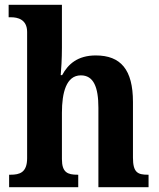

<svg xmlns="http://www.w3.org/2000/svg" viewBox="-20 -780 664 800"><path d="M18 0H306V-52H303C262 -52 238 -61 238 -117V-310C238 -394 256 -466 317 -466C370 -466 390 -417 390 -331V0H599V-52H596C554 -52 534 -61 534 -123V-355C534 -490 483 -549 379 -549C303 -549 263 -512 239 -467H233C235 -487 238 -536 238 -581V-760H16V-708H27C52 -708 93 -700 93 -647V-121C93 -61 62 -52 24 -52H18Z"/></svg>

Font: Noto Serif SemiCondensed
Style: Bold
Weight: 700
Width: 4
Designer: Monotype Design Team
Foundry: Monotype Imaging Inc.
Version: Version 2.015